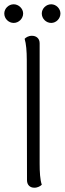

<svg xmlns="http://www.w3.org/2000/svg" viewBox="-24 -866 305 896"><path d="M40 -759C63 -759 84 -779 84 -803C84 -826 63 -846 40 -846C16 -846 -4 -826 -4 -803C-4 -779 16 -759 40 -759ZM215 -759C238 -759 258 -779 258 -803C258 -826 238 -846 215 -846C191 -846 171 -826 171 -803C171 -779 191 -759 215 -759ZM136 10C153 10 165 2 171 -4C163 -28 161 -63 161 -103V-664C161 -686 146 -699 125 -699C108 -699 97 -691 91 -685C98 -662 101 -626 101 -587L102 -25C102 -3 116 10 136 10Z"/></svg>

Font: Arima Koshi Light
Style: Regular
Weight: 300
Designer: Joana Correia and Natanael Gama
Foundry: NDISCOVER
Version: Version 1.019;PS 001.019;hotconv 1.0.88;makeotf.lib2.5.64775